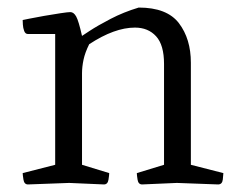

<svg xmlns="http://www.w3.org/2000/svg" viewBox="-20 -488 636 508"><path d="M54 0Q44 0 42 -13Q40 -26 40 -30L126 -52V-398H54Q47 -398 44 -406Q41 -414 40.5 -423Q40 -432 40 -435Q40 -435 57 -438.5Q74 -442 97 -446Q120 -450 140 -453Q160 -456 166 -456Q175 -456 181.5 -444.5Q188 -433 197 -393Q197 -393 217.5 -406.5Q238 -420 272.5 -438Q307 -456 347 -468Q422 -468 453.5 -426.5Q485 -385 485 -322V-52L571 -30Q571 -26 569.5 -13Q568 0 557 0L448 -4L356 0Q346 0 344 -12.5Q342 -25 342 -30L414 -52V-319Q414 -369 393 -392Q372 -415 337 -415Q283 -415 216 -371Q205 -349 201 -330Q197 -311 197 -294V-52L269 -30Q269 -25 267 -12.5Q265 0 255 0L163 -4Z"/></svg>

Font: Mate
Style: Regular
Weight: 400
Designer: Eduardo Rodriguez Tunni
Foundry: Eduardo Rodriguez Tunni
Version: Version 1.003; ttfautohint (v1.8.4.7-5d5b);gftools[0.9.24]